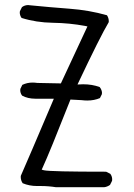

<svg xmlns="http://www.w3.org/2000/svg" viewBox="-20 -767 540 773"><path d="M128.9 -18.1H144Q175.3 -18.1 205.6 -13.2H398.9Q411.6 -14.6 422.9 -22.5L431.2 -39.1Q431.6 -41.5 431.6 -45.7Q431.6 -49.8 429.9 -55.9Q428.2 -62 423.8 -67.4L407.2 -75.7Q182.6 -75.7 156.7 -81.5L147.9 -84L151.4 -91.8Q178.7 -150.4 263.7 -366.2L308.6 -363.8Q320.3 -362.3 331.5 -362.3Q359.4 -362.3 382.3 -372.1L390.1 -387.7Q390.6 -389.6 390.6 -393.6Q390.6 -397.5 388.4 -404.1Q386.2 -410.6 381.3 -416.5Q351.1 -427.7 314.9 -427.7Q309.6 -427.7 292 -426.8Q383.8 -621.1 417.5 -677.2Q418 -679.2 418 -680.7Q418 -694.8 410.6 -705.6Q338.4 -726.1 259.8 -731.9Q181.2 -737.8 102.5 -745.6Q96.7 -746.6 93.3 -746.6Q79.6 -746.6 68.4 -738.3L60.1 -721.7Q59.6 -719.7 59.6 -715.6Q59.6 -711.4 61.3 -705.8Q63 -700.2 66.9 -694.8Q125.5 -676.3 192.6 -675.3Q259.8 -674.3 322.8 -662.6L332 -660.6L225.1 -431.2L129.9 -433.1Q120.1 -434.6 111.3 -434.6Q88.9 -434.6 69.8 -425.3L62 -409.2Q61.5 -407.2 61.5 -403.1Q61.5 -398.9 63.2 -393.1Q64.9 -387.2 69.3 -381.8Q92.3 -369.6 122.1 -369.6H196.8Q93.8 -127 64 -59.6Q63.5 -57.6 63.5 -55.2Q63.5 -40.5 71.3 -29.3Q98.1 -18.1 128.9 -18.1Z"/></svg>

Font: Bakudai
Style: ExtraLight
Weight: 200
Version: Version 1.48